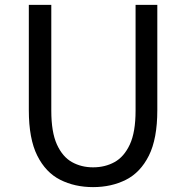

<svg xmlns="http://www.w3.org/2000/svg" viewBox="-20 -753 761 786"><path d="M361 13Q286 13 226.5 -17Q167 -47 132.5 -116Q98 -185 98 -302V-733H190V-300Q190 -212 213 -161.5Q236 -111 274.5 -89.5Q313 -68 361 -68Q410 -68 449 -89.5Q488 -111 511.5 -161.5Q535 -212 535 -300V-733H624V-302Q624 -185 589.5 -116Q555 -47 495.5 -17Q436 13 361 13Z"/></svg>

Font: Source Han Sans
Style: Regular
Weight: 400
Designer: Ryoko NISHIZUKA Ë•øÂ°öÊ∂ºÂ≠ê (kana, bopomofo & ideographs); Paul D. Hunt (Latin, Greek & Cyrillic); Sandoll Communicatio
Foundry: Adobe
Version: Version 2.004;hotconv 1.0.118;makeotfexe 2.5.65603